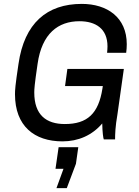

<svg xmlns="http://www.w3.org/2000/svg" viewBox="-20 -716 715 986"><path d="M400 -696C221 -696 105 -597 75 -388C58 -275 57 -253 57 -232C57 -69 156 10 301 10C382 10 453 -21 505 -82C506 -35 510 -8 513 0H571C571 -25 572 -66 583 -128L616 -362H326L314 -274H508L506 -261C486 -133 429 -79 313 -79C217 -79 156 -126 156 -241C156 -258 157 -279 173 -388C195 -544 279 -607 388 -607C471 -607 532 -569 532 -478C532 -467 531 -456 530 -445H628C630 -460 631 -474 631 -489C631 -627 530 -696 400 -696ZM382 40H281L265 151H306L270 250H323L370 125Z"/></svg>

Font: Chivo
Style: Italic
Weight: 400
Italic angle: -8°
Designer: Hector Gatti
Foundry: Omnibus-Type
Version: Version 1.003;PS 001.003;hotconv 1.0.70;makeotf.lib2.5.58329